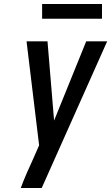

<svg xmlns="http://www.w3.org/2000/svg" viewBox="-20 -942 557 962"><path d="M84 0Q98 -38 114.5 -75.5Q131 -113 148 -150L176 -214L113 -735H218L251 -338L412 -735H517L189 0ZM491 -848H191V-922H491Z"/></svg>

Font: Iosevka Semibold Oblique
Style: Regular
Weight: 600
Italic angle: -9°
Monospace: yes
Designer: Belleve Invis
Foundry: Belleve Invis
Version: Version 32.5.0; ttfautohint (v1.8.4)